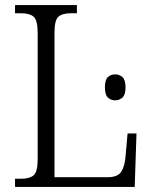

<svg xmlns="http://www.w3.org/2000/svg" viewBox="-20 -734 597 754"><path d="M39 0V-32H63Q96 -32 112 -45.5Q128 -59 128 -110V-603Q128 -655 112 -668.5Q96 -682 62 -682H39V-714H282V-682H259Q225 -682 209.5 -668.5Q194 -655 194 -605V-38H402Q442 -38 456 -59.5Q470 -81 473 -119L481 -210H516L509 0ZM432 -340Q415 -340 403.5 -351Q392 -362 392 -391Q392 -420 403.5 -431Q415 -442 432 -442Q449 -442 461 -431Q473 -420 473 -391Q473 -362 461 -351Q449 -340 432 -340Z"/></svg>

Font: Noto Serif SemiCondensed Light
Style: Regular
Weight: 300
Width: 4
Designer: Monotype Design Team
Foundry: Monotype Imaging Inc.
Version: Version 2.013